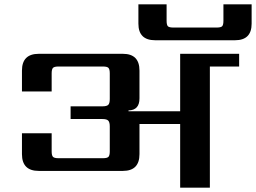

<svg xmlns="http://www.w3.org/2000/svg" viewBox="-20 -872 1189 892"><path d="M1091 -622V-563H955V0H817V-296H628V-156Q628 -78 551 -78H160Q82 -78 82 -156V-253H220V-169Q220 -150 226 -143.5Q232 -137 252 -137H458Q478 -137 484 -143.5Q490 -150 490 -169V-285Q490 -304 483 -311.5Q476 -319 456 -319H308V-378H456Q476 -378 483 -385Q490 -392 490 -412V-531Q490 -550 484 -556.5Q478 -563 458 -563H252Q232 -563 226 -556.5Q220 -550 220 -531V-447H82V-544Q82 -622 160 -622H551Q628 -622 628 -544V-415Q628 -360 577 -359V-355H817V-622ZM1018 -852H1149V-762Q1149 -685 1072 -685H701Q623 -685 623 -762V-852H754V-776Q754 -756 760 -750Q766 -744 786 -744H986Q1006 -744 1012 -750Q1018 -756 1018 -776Z"/></svg>

Font: Sarpanch SemiBold
Style: Regular
Weight: 600
Designer: Manushi Parikh (Devanagari and Latin), Jyotish Sonowal (Devanagari)
Foundry: Indian Type Foundry
Version: Version 2.004;PS 1.0;hotconv 1.0.78;makeotf.lib2.5.61930; tt